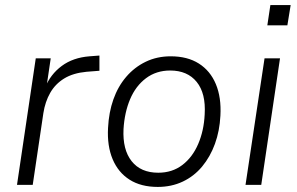

<svg xmlns="http://www.w3.org/2000/svg" viewBox="-20 -729 1171 757"><path d="M47 0 121 -499H180L163 -384H158Q179 -436 223.5 -469Q268 -502 333 -507L372 -510V-450L321 -446Q268 -441 233 -419.5Q198 -398 178 -363Q158 -328 151 -283L109 0Z M602 8Q536 8 491 -20.5Q446 -49 424 -101.5Q402 -154 406 -225Q409 -286 427 -337Q445 -388 477.5 -426Q510 -464 554.5 -485.5Q599 -507 653 -507Q719 -507 764 -478.5Q809 -450 831 -397.5Q853 -345 849 -273Q846 -213 827.5 -162Q809 -111 777 -72.5Q745 -34 700.5 -13Q656 8 602 8ZM604 -48Q659 -48 699 -78.5Q739 -109 761.5 -161.5Q784 -214 787 -278Q792 -361 755.5 -406Q719 -451 651 -451Q596 -451 555.5 -420.5Q515 -390 493 -338Q471 -286 467 -220Q463 -139 499 -93.5Q535 -48 604 -48Z M1034 -629 1046 -709H1126L1113 -629ZM948 0 1023 -499H1084L1010 0Z"/></svg>

Font: Nunitoga
Style: Light Italic
Weight: 300
Italic angle: -9°
Designer: Vernon Adams
Foundry: Vernon Adams
Version: Version 1.0